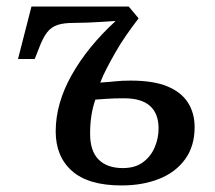

<svg xmlns="http://www.w3.org/2000/svg" viewBox="-20 -556 656 586"><path d="M351 10Q250 10 200 -34Q150 -78 150 -155Q150 -240 198.5 -326.5Q247 -413 333 -492Q317 -491 294.5 -489.5Q272 -488 247.5 -487Q223 -486 202 -486Q175 -486 156 -480Q137 -474 124 -457.5Q111 -441 99 -409L86 -376H35L76 -536H373L403 -500Q383 -474 365 -448Q347 -422 332.5 -396.5Q318 -371 306 -348Q294 -325 286 -304Q316 -306 334 -308Q352 -310 379 -310Q448 -310 490.5 -292.5Q533 -275 553.5 -243Q574 -211 574 -168Q574 -110 545 -70Q516 -30 465.5 -10Q415 10 351 10ZM355 -43Q392 -43 416 -60.5Q440 -78 452 -106Q464 -134 464 -164Q464 -209 438 -232.5Q412 -256 359 -256Q329 -256 306.5 -254.5Q284 -253 271 -252Q263 -229 259 -203.5Q255 -178 255 -148Q255 -95 281 -69Q307 -43 355 -43Z"/></svg>

Font: ET Text
Style: Italic
Weight: 470
Italic angle: -12°
Designer: Monotype Design Team
Foundry: Monotype Imaging Inc.
Version: Version 2.009